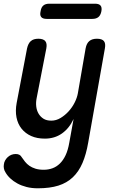

<svg xmlns="http://www.w3.org/2000/svg" viewBox="-38 -769 658 1036"><path d="M336 0 359 -127Q336 -77 296.5 -49Q257 -21 204 -21Q162 -21 130.5 -35Q99 -49 78.5 -74.5Q58 -100 51 -135.5Q44 -171 52 -214L108 -508Q114 -535 128.5 -547.5Q143 -560 169 -560Q195 -560 206 -547.5Q217 -535 212 -508L160 -241Q155 -217 157.5 -195Q160 -173 170 -156Q180 -139 196.5 -128.5Q213 -118 239 -118Q265 -118 289 -132.5Q313 -147 332.5 -168.5Q352 -190 365 -216Q378 -242 382 -265L424 -508Q429 -535 444 -547.5Q459 -560 485 -560Q512 -560 522.5 -547.5Q533 -535 528 -508L438 0Q427 64 407 110.5Q387 157 355 187.5Q323 218 277 232.5Q231 247 166 247Q133 247 105.5 240Q78 233 56 221Q34 209 17.5 193.5Q1 178 -9 160Q-15 151 -17 139.5Q-19 128 -17 118Q-16 107 -10.5 97Q-5 87 3.5 79Q12 71 23 66.5Q34 62 47 62Q58 62 66 66Q74 70 79 79Q87 91 97 103.5Q107 116 120.5 125.5Q134 135 153 141Q172 147 198 147Q223 147 245 139Q267 131 285 113.5Q303 96 316 68.5Q329 41 336 0ZM214 -667Q193 -667 184.5 -677Q176 -687 181 -708Q184 -729 195.5 -739Q207 -749 228 -749H475Q496 -749 504.5 -739Q513 -729 509 -708Q505 -687 493 -677Q481 -667 460 -667Z"/></svg>

Font: Maple Mono Medium
Style: Italic
Weight: 500
Italic angle: -10°
Monospace: yes
Designer: subframe7536
Version: Version 7.000